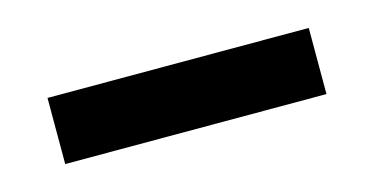

<svg xmlns="http://www.w3.org/2000/svg" viewBox="-28 -726 449 230"><g transform="rotate(-15 196.0 -611.0)"><path d="M34 -570H358V-652H34Z"/></g></svg>

Font: Charger Pro
Style: Bd
Weight: 700
Designer: Jasper
Foundry: Cannot Into Space Fonts
Version: Version 1.09